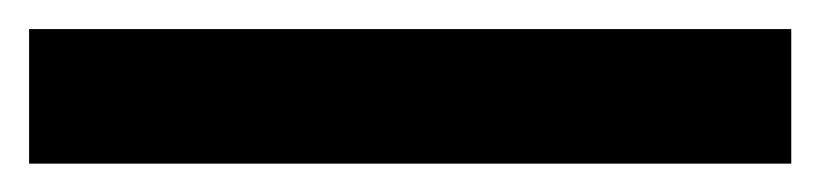

<svg xmlns="http://www.w3.org/2000/svg" viewBox="-35 65 564 132"><path d="M-15 177.5V85H509V177.5Z"/></svg>

Font: Overpass SemiBold
Style: Regular
Weight: 600
Designer: Delve Withrington, Dave Bailey, Thomas Jockin
Foundry: Delve Fonts LLC
Version: Version 4.000